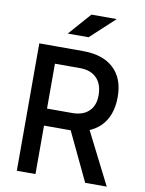

<svg xmlns="http://www.w3.org/2000/svg" viewBox="-96 -961 779 1029"><g transform="rotate(10 293.0 -447.0)"><path d="M163.1 -263.7V-356.4H306.6Q364.7 -356.4 397.2 -387.2Q429.7 -418 429.7 -473.6Q429.7 -534.7 397.2 -567.6Q364.7 -600.6 306.6 -600.6H165L153.3 -693.4H306.6Q414.6 -693.4 473.4 -638.7Q532.2 -584 532.2 -483.4Q532.2 -378.9 473.4 -321.3Q414.6 -263.7 306.6 -263.7ZM68.4 0V-693.4H169.9V0ZM440.4 0 285.2 -326.2H392.6L557.6 0ZM209.5 -771.5 316.9 -893.6H454.6L322.8 -771.5Z"/></g></svg>

Font: Cascadia Code
Style: Regular
Weight: 400
Monospace: yes
Designer: Aaron Bell
Foundry: Saja Typeworks
Version: Version 2106.017